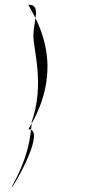

<svg xmlns="http://www.w3.org/2000/svg" viewBox="-20 -710 364 817"><path d="M30 87C30 97 166 -134 112 -158C97 -15 30 77 30 87ZM102 -160C106 -160 109 -159 112 -158L115 -185C106 -169 100 -160 102 -160ZM102 -690C98 -690 113 -669 131 -633C136 -665 135 -690 102 -690ZM115 -185C138 -226 182 -313 182 -426C182 -514 154 -586 131 -633C128 -610 122 -583 122 -558C122 -498 171 -352 115 -192Z"/></svg>

Font: Ampere
Style: Cnd
Weight: 400
Version: Version 1